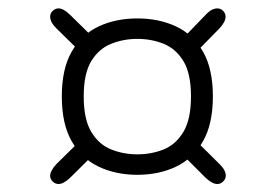

<svg xmlns="http://www.w3.org/2000/svg" viewBox="-20 -588 659 469"><path d="M315.5 -161Q263 -161 221.2 -180.8Q179.5 -200.5 155.2 -242.8Q131 -285 131 -352.5Q131 -420 155.2 -462Q179.5 -504 221.2 -523.5Q263 -543 315.5 -543Q368 -543 409.8 -523.5Q451.5 -504 475.8 -462Q500 -420 500 -352.5Q500 -285 475.8 -242.8Q451.5 -200.5 409.8 -180.8Q368 -161 315.5 -161ZM123 -138.5Q115 -138.5 108.8 -144.5Q102.5 -150.5 102.5 -158.5Q102.5 -165 106.8 -172.5Q111 -180 118 -187.5L172.5 -241L206.5 -208.5L151 -153.5Q135 -138.5 123 -138.5ZM315.5 -211Q350 -211 379.8 -223Q409.5 -235 428 -265.8Q446.5 -296.5 446.5 -352.5Q446.5 -408.5 428 -438.8Q409.5 -469 379.8 -481Q350 -493 315.5 -493Q281.5 -493 251.5 -481Q221.5 -469 203 -438.8Q184.5 -408.5 184.5 -352.5Q184.5 -296.5 203 -265.8Q221.5 -235 251.5 -223Q281.5 -211 315.5 -211ZM511 -138.5Q498.5 -138.5 482.5 -153.5L425 -211L459 -244L516 -187.5Q531.5 -172.5 531.5 -159Q531.5 -151 525.2 -144.8Q519 -138.5 511 -138.5ZM175 -462.5 118 -518.5Q102.5 -533.5 102.5 -547.5Q102.5 -555.5 108.8 -561.5Q115 -567.5 123 -567.5Q135 -567.5 151 -552L208.5 -495.5ZM459.5 -461 426 -493.5 482.5 -552Q490.5 -560.5 497.5 -564Q504.5 -567.5 511 -567.5Q519 -567.5 525 -561.5Q531 -555.5 531 -547.5Q531 -534.5 516 -518.5Z"/></svg>

Font: Sono Monospace Light
Style: Regular
Weight: 300
Version: Version 2.112